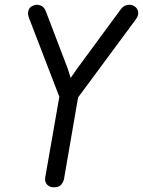

<svg xmlns="http://www.w3.org/2000/svg" viewBox="-20 -794 607 815"><path d="M551 -767Q564 -759 566.5 -743.5Q569 -728 556 -711L275 -331L238 -403L307 -502L493 -755Q504 -770 521 -773Q538 -776 551 -767ZM209 1Q189 1 179 -11.5Q169 -24 172 -41L239 -424H319L252 -36Q250 -24 241 -11.5Q232 1 209 1ZM121 -770Q135 -777 151.5 -771Q168 -765 175 -745L267 -504L297 -411L245 -349L103 -718Q96 -736 101 -750.5Q106 -765 121 -770Z"/></svg>

Font: Edu QLD Beginner Medium
Style: Regular
Weight: 500
Designer: Tina and Corey Anderson
Foundry: Google for Education
Version: Version 1.003